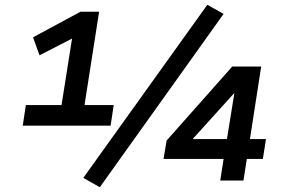

<svg xmlns="http://www.w3.org/2000/svg" viewBox="-20 -754 1192 802"><path d="M75 -229 88 -315H237L284 -612L324 -615L145 -523L118 -598L316 -705H394L333 -315H455L442 -229ZM397 28 328 -11 846 -734 914 -696ZM900 0 914 -90H663L676 -167L950 -476H1071L1024 -173H1091L1078 -90H1011L997 0ZM928 -173 961 -378H970L762 -148L763 -173Z"/></svg>

Font: Nunito Sans 6pt
Style: Bold Italic
Weight: 700
Italic angle: -9°
Version: Version 3.101;gftools[0.9.27]